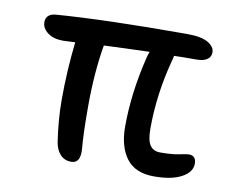

<svg xmlns="http://www.w3.org/2000/svg" viewBox="-62 -539 824 669"><g transform="rotate(10 350.0 -204.5)"><path d="M228 49.8Q204.6 49.8 189.5 33.7Q174.3 17.6 169.9 -9.8Q158.2 -87.4 158.2 -157.2Q158.2 -260.7 169.9 -362.8Q137.7 -360.8 127 -360.8Q92.8 -360.8 72.3 -376.5Q51.8 -392.1 51.8 -413.1Q51.8 -441.9 85 -445.8Q258.8 -459 547.9 -459Q600.1 -459 623.5 -444.8Q647 -430.7 647 -411.1Q647 -395 634 -386Q621.1 -377 597.2 -377Q542 -377 517.1 -376Q516.1 -368.2 512.2 -355Q480 -232.4 480 -111.8Q480 -70.3 491.9 -53.2Q503.9 -36.1 527.8 -36.1Q570.3 -36.1 595.2 -41.5Q620.1 -46.9 627.9 -46.9Q653.8 -46.9 653.8 -18.1Q653.8 11.2 618.7 30.5Q583.5 49.8 521 49.8Q454.6 49.8 423.3 8.5Q392.1 -32.7 392.1 -104Q392.1 -222.2 423.8 -352.1Q427.2 -366.2 431.2 -375Q336.9 -372.1 270 -369.1Q252.9 -270.5 252.9 -149.9Q252.9 -52.2 257.8 -1Q261.7 49.8 228 49.8Z"/></g></svg>

Font: Shantell Sans Bouncy
Style: Regular
Weight: 400
Designer: Stephen Nixon, Anya Danilova, Shantell Martin
Foundry: Arrow Type
Version: Version 1.006;[9816181b4]